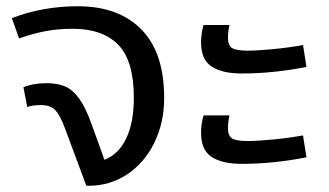

<svg xmlns="http://www.w3.org/2000/svg" viewBox="-20 -594 1051 614"><path d="M505 -281Q505 -201 473 -136.5Q441 -72 386 -36Q331 0 265 0H256L188 -183Q173 -224 157.5 -241Q142 -258 112 -258Q85 -258 67 -252L55 -315Q86 -328 128 -328Q165 -328 189.5 -317Q214 -306 234.5 -277Q255 -248 275 -191L314 -83Q360 -101 384 -152Q408 -203 408 -281Q408 -400 358 -451Q308 -502 213 -502Q166 -502 126 -494.5Q86 -487 41 -471L18 -536Q116 -574 229 -574Q359 -574 432 -500Q505 -426 505 -281Z M623 -458Q623 -488 631 -514H714Q709 -494 709 -473Q709 -449 722 -440.5Q735 -432 772 -432Q803 -432 854.5 -437Q906 -442 949 -450L960 -380Q854 -359 753 -359Q691 -359 657 -381Q623 -403 623 -458ZM623 -169Q623 -199 631 -225H714Q709 -205 709 -184Q709 -160 722 -151.5Q735 -143 772 -143Q803 -143 854.5 -148Q906 -153 949 -161L960 -91Q854 -70 753 -70Q691 -70 657 -92Q623 -114 623 -169Z"/></svg>

Font: FiraGO
Style: Regular
Weight: 400
Designer: bBox Type
Foundry: bBox Type GmbH
Version: Version 1.001;April 20, 2020;FontCreator 12.0.0.2555 64-bit